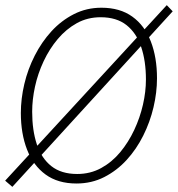

<svg xmlns="http://www.w3.org/2000/svg" viewBox="-20 -701 691 746"><path d="M28 25 0 1 628 -681 651 -657ZM277 12Q205 12 157 -23Q109 -58 85 -120Q61 -182 61 -262Q61 -317 74.5 -374.5Q88 -432 115 -485Q142 -538 180 -579.5Q218 -621 267 -646Q316 -671 374 -671Q446 -671 494 -636.5Q542 -602 566 -540Q590 -478 590 -397Q590 -342 576.5 -284.5Q563 -227 536.5 -174Q510 -121 472 -79.5Q434 -38 385 -13Q336 12 277 12ZM280 -25Q331 -25 373 -48Q415 -71 447 -109.5Q479 -148 501.5 -196Q524 -244 535.5 -294.5Q547 -345 547 -392Q547 -464 528.5 -518.5Q510 -573 471.5 -603.5Q433 -634 371 -634Q320 -634 278.5 -611Q237 -588 204.5 -549.5Q172 -511 149.5 -463Q127 -415 116 -364.5Q105 -314 105 -267Q105 -195 123 -140.5Q141 -86 179.5 -55.5Q218 -25 280 -25Z"/></svg>

Font: Source Sans 3 ExtraLight Light
Style: Italic
Weight: 300
Italic angle: -11°
Version: Version 3.052;hotconv 1.1.0;makeotfexe 2.6.0